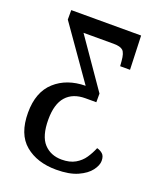

<svg xmlns="http://www.w3.org/2000/svg" viewBox="-135 -800 751 896"><g transform="rotate(20 240.5 -352.0)"><path d="M251 10Q156 10 96.5 -39.5Q37 -89 37 -196Q37 -298 95.5 -351Q154 -404 247 -405L63 -667V-714H410L416 -546H367L365 -571Q362 -610 349 -622Q336 -634 303 -634H153L320 -393V-350H266Q204 -350 170.5 -312.5Q137 -275 137 -198Q137 -116 170.5 -79.5Q204 -43 259 -43Q299 -43 326 -58.5Q353 -74 369.5 -98.5Q386 -123 397 -150Q413 -146 425 -135.5Q437 -125 437 -101Q437 -79 417.5 -53Q398 -27 357 -8.5Q316 10 251 10Z"/></g></svg>

Font: Noto Serif ExtraCondensed Medium
Style: Regular
Weight: 500
Width: 2
Designer: Monotype Design Team
Foundry: Monotype Imaging Inc.
Version: Version 2.015